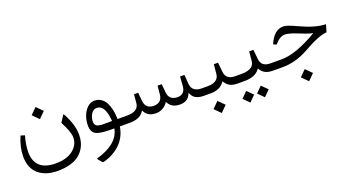

<svg xmlns="http://www.w3.org/2000/svg" viewBox="-50 -999 3312 1815"><g transform="rotate(-20 1606.0 -91.0)"><path d="M325.7 194.8C415.5 194.8 488.3 172.9 533.2 140.1C555.2 123.5 573.7 104 588.4 81.5C617.7 36.1 627.9 -9.8 627.9 -61C627.9 -125 606.9 -196.3 565.4 -275.4C560.5 -283.7 557.1 -289.1 554.7 -291L552.7 -289.1L508.3 -220.7C547.4 -146.5 567.4 -91.3 567.4 -52.7C567.4 -4.4 546.4 37.1 504.4 70.8C462.4 104.5 403.8 121.6 329.1 121.6C190.9 121.6 119.1 57.6 119.1 -67.4C119.1 -115.7 127.9 -168.9 145 -228L104.5 -240.2C74.7 -172.4 60.1 -106.9 60.1 -43.9C60.1 33.2 83.5 92.3 130.9 133.3C178.2 174.3 243.2 194.8 325.7 194.8ZM269 -384.3 330.1 -323.2 391.1 -384.3 330.1 -445.3Z M882.3 -73.2C860.8 -73.2 849.6 -73.7 832 -77.6C808.1 -83 791.5 -97.2 791.5 -128.4C791.5 -156.7 798.8 -182.6 813.5 -205.6C827.6 -228.5 846.2 -239.7 869.1 -239.7C923.8 -239.7 955.6 -187 963.9 -81.5L964.4 -73.7H956.5C939 -73.2 914.1 -73.2 882.3 -73.2ZM712.9 210.4C709 211.9 709 211.9 710.4 214.4C711.4 217.8 713.9 222.2 717.8 227.1L742.7 256.3C747.6 262.7 754.9 264.2 764.2 261.7C827.1 244.6 883.3 214.4 928.2 171.9C973.1 129.4 1004.9 71.3 1015.1 6.3L1016.1 0H1022.5H1082C1085.4 -3.4 1086.9 -13.2 1086.9 -30.3V-42.5C1086.9 -59.6 1085.4 -69.8 1082 -73.2H1026.9H1019.5V-80.6C1018.1 -143.6 1006.3 -198.7 983.4 -242.2C960 -285.2 920.9 -311.5 872.6 -311.5C845.2 -311.5 820.8 -301.3 799.3 -280.3C755.9 -238.3 734.9 -173.3 734.9 -109.4C734.9 -70.8 746.6 -45.4 766.6 -29.3C776.4 -21 790.5 -15.1 809.6 -10.7C828.6 -6.3 848.6 -3.9 870.1 -2.4C891.1 -1 918.5 0 952.1 0H961.4L959.5 8.8C936.5 104 854.5 170.9 712.9 210.4Z M1624.5 0C1674.3 0 1709 -20.5 1728.5 -62L1735.4 -76.7L1742.2 -62C1760.3 -20.5 1798.8 0 1868.7 0H1878.4C1881.8 -3.4 1883.3 -13.2 1883.3 -30.3V-42.5C1883.3 -59.6 1880.9 -70.8 1878.4 -73.2H1869.1C1803.2 -73.2 1768.1 -100.6 1763.7 -155.8L1756.3 -249H1712.4L1706.1 -155.8C1702.1 -102.5 1674.3 -73.2 1625.5 -73.2C1569.3 -73.2 1537.1 -101.6 1532.7 -154.3L1524.9 -240.2H1483.4L1475.1 -154.8C1470.7 -101.6 1439 -73.2 1384.8 -73.2C1331.1 -73.2 1300.8 -102.5 1295.4 -155.8L1288.1 -240.2H1246.1L1238.3 -153.8C1233.4 -100.1 1192.9 -73.2 1117.2 -73.2H1077.1C1063.5 -73.2 1057.6 -65.4 1057.6 -42.5V-30.3C1057.6 -7.3 1064 0 1077.1 0H1114.7C1184.6 0 1231.9 -20 1257.8 -59.6L1264.6 -69.8L1270.5 -59.1C1292 -19.5 1329.1 0 1381.8 0C1429.2 0 1467.8 -20 1498 -60.1L1504.9 -69.3L1510.3 -59.1C1531.7 -19.5 1569.8 0 1624.5 0Z M1904.3 149.4 1965.3 210.4 2026.4 149.4 1965.3 88.4ZM1929.7 0C1992.2 0 2038.1 -20 2067.4 -60.5L2073.7 -69.3L2079.6 -60.1C2105.5 -18.6 2141.1 0 2206.1 0H2214.4C2217.8 -3.4 2219.2 -13.2 2219.2 -30.3V-42.5C2219.2 -59.6 2217.8 -69.8 2214.4 -73.2H2205.1C2140.1 -73.2 2109.4 -100.1 2104 -154.8L2094.7 -249H2052.2L2043.5 -155.3C2039.1 -100.6 1997.6 -73.2 1927.2 -73.2H1873.5C1859.9 -73.2 1854 -65.4 1854 -42.5V-30.3C1854 -7.3 1860.4 0 1873.5 0Z M2341.3 151.4 2399.9 210 2458.5 151.4 2399.9 92.8ZM2194.8 151.4 2253.4 210 2312 151.4 2253.4 92.8ZM2209.5 -73.2C2195.8 -73.2 2189.9 -65.4 2189.9 -42.5V-30.3C2189.9 -7.3 2196.3 0 2209.5 0H2270.5C2342.8 0 2393.6 -20 2422.9 -60.5L2429.2 -69.3L2435.1 -60.1C2460.9 -18.6 2496.6 0 2561.5 0H2569.8C2573.2 -3.4 2574.7 -13.2 2574.7 -30.3V-42.5C2574.7 -59.6 2573.2 -69.8 2569.8 -73.2H2560.5C2495.6 -73.2 2464.8 -100.1 2459.5 -154.8L2450.2 -249H2407.7L2398.9 -155.3C2393.6 -100.6 2350.1 -73.2 2268.1 -73.2Z M2673.3 -219.7C2709 -262.2 2743.7 -283.2 2777.3 -283.2C2802.2 -283.2 2838.4 -273.9 2885.3 -255.4C2954.1 -227.5 2998 -211.9 3017.6 -208L3035.6 -204.1L3020 -194.3C2963.4 -160.6 2903.8 -131.8 2841.8 -108.4C2779.3 -85 2723.1 -73.2 2672.9 -73.2H2564.9C2551.3 -73.2 2545.4 -65.4 2545.4 -42.5V-30.3C2545.4 -7.3 2551.8 0 2564.9 0H2656.2C2745.6 0 2834.5 -25.4 2923.8 -76.2C3025.4 -134.3 3103 -164.6 3156.2 -168L3176.8 -236.8C3177.2 -238.3 3177.2 -239.7 3177.2 -241.7C3176.8 -242.2 3175.8 -242.2 3174.3 -242.2C3108.9 -242.7 3024.4 -267.1 2920.9 -315.4C2857.4 -345.2 2814 -360.4 2790.5 -360.4C2725.6 -360.4 2678.7 -317.9 2643.1 -233.9ZM2782.7 149.4 2843.8 210.4 2904.8 149.4 2843.8 88.4Z"/></g></svg>

Font: Sahel Light
Style: Regular
Weight: 300
Foundry: Saber Rastikerdar (saber.rastikerdar@gmail.com)
Version: Version 3.4.0